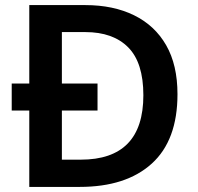

<svg xmlns="http://www.w3.org/2000/svg" viewBox="-20 -734 776 754"><path d="M315 -714Q425 -714 506.5 -674Q588 -634 632.5 -556.5Q677 -479 677 -364Q677 -183 576 -91.5Q475 0 293 0H95V-300H26V-406H95V-714ZM315 -608H223V-406H363V-300H223V-107H297Q543 -107 543 -360Q543 -488 483.5 -548Q424 -608 315 -608Z"/></svg>

Font: Noto Sans Gujarati UI SemiBold
Style: Regular
Weight: 600
Designer: Jelle Bosma - Monotype Design Team, Universal Thirst
Foundry: Monotype Imaging Inc.
Version: Version 2.106; ttfautohint (v1.8.4.7-5d5b)